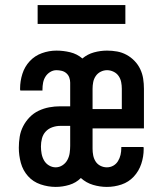

<svg xmlns="http://www.w3.org/2000/svg" viewBox="-20 -727 640 755"><path d="M199 8Q169 8 139.5 -2Q110 -12 90 -34.5Q70 -57 62 -86.5Q54 -116 54 -146Q54 -168 57.5 -189.5Q61 -211 71 -230.5Q81 -250 96.5 -266Q112 -282 132 -291.5Q152 -301 173.5 -305Q195 -309 217 -309H256V-402Q256 -412 252.5 -422Q249 -432 241 -439Q233 -446 222.5 -448.5Q212 -451 202 -451Q189 -451 177.5 -444Q166 -437 159 -426Q152 -415 149.5 -402Q147 -389 147 -375V-371H60Q59 -373 59 -375Q59 -377 59 -379Q59 -408 68 -436.5Q77 -465 97 -486.5Q117 -508 145 -518Q173 -528 202 -528Q229 -528 256 -521.5Q283 -515 304 -497Q324 -514 349.5 -521Q375 -528 401 -528Q421 -528 440.5 -524.5Q460 -521 477.5 -511.5Q495 -502 509 -487.5Q523 -473 531.5 -455Q540 -437 543 -417.5Q546 -398 546 -378V-222H344V-142Q344 -129 346.5 -116Q349 -103 356 -92Q363 -81 375 -75Q387 -69 400 -69Q414 -69 425.5 -75.5Q437 -82 444 -93.5Q451 -105 454 -118Q457 -131 457 -145V-149H544Q545 -147 545 -145Q545 -143 545 -141Q545 -111 535.5 -82.5Q526 -54 506 -32.5Q486 -11 458 -1.5Q430 8 400 8Q373 8 346 0Q319 -8 298 -27Q279 -8 252.5 0Q226 8 199 8ZM344 -298H459V-378Q459 -391 456.5 -404Q454 -417 446.5 -428Q439 -439 426.5 -445Q414 -451 401 -451Q388 -451 376 -445Q364 -439 356.5 -428Q349 -417 346.5 -404Q344 -391 344 -378ZM199 -69Q213 -69 225.5 -77Q238 -85 245 -98Q252 -111 254 -125.5Q256 -140 256 -154V-232H217Q201 -232 185.5 -226.5Q170 -221 159.5 -209.5Q149 -198 145 -182.5Q141 -167 141 -151Q141 -137 143.5 -123Q146 -109 153 -96.5Q160 -84 172.5 -76.5Q185 -69 199 -69ZM128 -633V-707H473V-633Z"/></svg>

Font: Iosevka HT Medium Extended
Style: Regular
Weight: 500
Width: 7
Monospace: yes
Designer: Belleve Invis
Foundry: Belleve Invis
Version: Version 32.3.0; ttfautohint (v1.8.4)